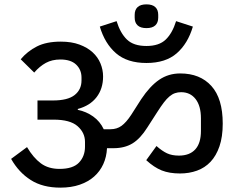

<svg xmlns="http://www.w3.org/2000/svg" viewBox="-20 -892 1063 881"><path d="M652 -763Q625 -763 611.5 -775.5Q598 -788 598 -811V-824Q598 -847 611.5 -859.5Q625 -872 652 -872Q679 -872 692.5 -859.5Q706 -847 706 -824V-811Q706 -788 692.5 -775.5Q679 -763 652 -763ZM652 -603Q564 -603 512.5 -647.5Q461 -692 438 -770L515 -795Q532 -740 562.5 -710.5Q593 -681 652 -681Q710 -681 740.5 -710.5Q771 -740 788 -795L865 -770Q842 -692 791 -647.5Q740 -603 652 -603ZM257 -31Q176 -31 121 -66Q66 -101 31 -163L104 -217Q133 -168 167.5 -142.5Q202 -117 253 -117Q315 -117 342.5 -146Q370 -175 370 -219V-241Q370 -283 336 -313Q302 -343 226 -343H152V-431H223Q291 -431 322.5 -456Q354 -481 354 -523V-536Q354 -572 329.5 -595.5Q305 -619 257 -619Q219 -619 190.5 -603.5Q162 -588 137 -559L75 -620Q106 -657 149.5 -679Q193 -701 259 -701Q308 -701 344.5 -687.5Q381 -674 405 -652Q429 -630 441 -601Q453 -572 453 -541Q453 -485 423 -446Q393 -407 337 -392V-388Q376 -380 407.5 -357.5Q439 -335 456 -299H487Q516 -299 537.5 -314.5Q559 -330 582 -365L628 -437Q668 -497 710.5 -526Q753 -555 807 -555Q898 -555 950 -497.5Q1002 -440 1002 -325Q1002 -264 987 -220.5Q972 -177 946 -149.5Q920 -122 884 -109Q848 -96 806 -96Q757 -96 722 -110Q687 -124 651 -157L698 -222Q724 -199 746.5 -188.5Q769 -178 801 -178Q850 -178 876 -206.5Q902 -235 902 -291V-349Q902 -406 877.5 -437.5Q853 -469 811 -469Q796 -469 783 -464.5Q770 -460 757.5 -449.5Q745 -439 732 -422Q719 -405 703 -380L656 -307Q624 -256 588 -234Q552 -212 501 -212H471Q469 -172 454 -139Q439 -106 412 -82Q385 -58 346 -44.5Q307 -31 257 -31Z"/></svg>

Font: IBM Plex Sans Devanagari Medium
Style: Regular
Weight: 500
Designer: Mike Abbink, Paul van der Laan, Pieter van Rosmalen, Erin McLaughlin
Foundry: Bold Monday
Version: Version 1.1